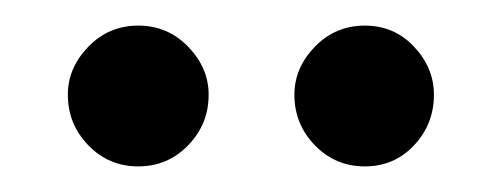

<svg xmlns="http://www.w3.org/2000/svg" viewBox="-20 -696 392 150"><path d="M33 -622Q33 -643 49 -659.5Q65 -676 88 -676Q111 -676 127 -659.5Q143 -643 143 -622Q143 -599 127 -582.5Q111 -566 88 -566Q65 -566 49 -582.5Q33 -599 33 -622ZM210 -622Q210 -643 226 -659.5Q242 -676 265 -676Q288 -676 303.5 -659.5Q319 -643 319 -622Q319 -599 303.5 -582.5Q288 -566 265 -566Q242 -566 226 -582.5Q210 -599 210 -622Z"/></svg>

Font: Mukta Medium
Style: Regular
Weight: 500
Designer: Girish Dalvi and Yashodeep Gholap
Foundry: Ek Type
Version: Version 2.538;PS 1.002;hotconv 16.6.51;makeotf.lib2.5.65220;